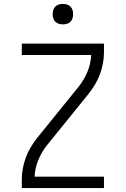

<svg xmlns="http://www.w3.org/2000/svg" viewBox="-20 -957 640 977"><path d="M91 0V-46Q91 -74 96.5 -102Q102 -130 112 -157Q122 -184 136.5 -208Q151 -232 169 -255L381 -517Q408 -551 425 -592Q442 -633 444 -677H91V-735H509V-689Q509 -661 503.5 -633Q498 -605 488 -578Q478 -551 463.5 -527Q449 -503 431 -480L219 -218Q192 -184 175 -143Q158 -102 156 -58H509V0ZM300 -833Q289 -833 279 -836Q269 -839 261.5 -846.5Q254 -854 251 -864Q248 -874 248 -885Q248 -896 251 -906Q254 -916 261.5 -923.5Q269 -931 279 -934Q289 -937 300 -937Q311 -937 321 -934Q331 -931 338.5 -923.5Q346 -916 349 -906Q352 -896 352 -885Q352 -874 349 -864Q346 -854 338.5 -846.5Q331 -839 321 -836Q311 -833 300 -833Z"/></svg>

Font: Iosevka Curly Light Extended
Style: Regular
Weight: 300
Width: 7
Monospace: yes
Designer: Belleve Invis
Foundry: Belleve Invis
Version: Version 11.1.0; ttfautohint (v1.8.3)